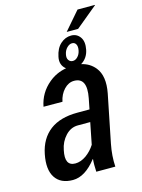

<svg xmlns="http://www.w3.org/2000/svg" viewBox="-122 -871 704 952"><g transform="rotate(-15 230.5 -395.5)"><path d="M165 -66.4Q192.4 -66.4 220.7 -85.9Q248 -105.5 266.6 -134.8L288.6 -245.6H225.1Q188.5 -245.6 161.1 -216.3Q133.8 -187 126 -145.5Q108.9 -66.4 165 -66.4ZM238.8 -307.1H301.3L312 -361.3Q332 -463.9 263.7 -463.9Q234.9 -463.9 211.9 -439.5Q189 -415 181.6 -378.4L84.5 -378.9Q97.7 -448.2 152.3 -493.2Q190.9 -525.4 241.7 -534.2Q211.4 -557.6 220.2 -599.1Q228.5 -640.6 252.9 -662.6Q277.3 -684.6 307.6 -684.6Q336.9 -684.6 353.5 -661.1Q370.1 -637.7 361.8 -596.7Q353.5 -555.7 319.3 -534.7Q362.3 -525.4 389.2 -492.2Q425.8 -446.3 409.2 -360.4L359.9 -115.2Q348.1 -55.7 351.6 0H253.9Q252.9 -19.5 252.9 -35.2Q252.9 -50.8 254.4 -64.9L253.4 -65.4Q194.8 9.8 132.3 9.8Q69.3 9.8 42 -32.2Q14.6 -74.2 29.8 -150.4Q44.9 -226.6 97.7 -267.1Q150.4 -307.1 238.8 -307.1ZM309.1 -572.3Q320.8 -584 324.7 -603.5Q328.6 -623 322.3 -634.8Q315.9 -646.5 302.2 -646.5Q288.6 -646.5 275.9 -633.8Q263.2 -621.1 259.3 -602.1Q254.9 -583 262.7 -571.8Q270.5 -560.5 284.2 -560.5Q297.9 -560.5 309.1 -572.3ZM372.1 -800.8H460.9L461.4 -799.3L350.1 -707.5H291.5Z"/></g></svg>

Font: RobotoCondensed-Italic
Style: Italic
Weight: 400
Designer: Google
Version: Version 1.200311; 2013